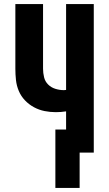

<svg xmlns="http://www.w3.org/2000/svg" viewBox="-20 -755 540 950"><path d="M254 175V-114H307V-204Q295 -202 282 -201Q269 -200 256 -200Q228 -200 200.5 -205.5Q173 -211 148 -224.5Q123 -238 103.5 -258.5Q84 -279 73 -305Q62 -331 59 -359Q56 -387 56 -415V-735H193V-415Q193 -394 198 -373Q203 -352 218 -337Q233 -322 254 -315.5Q275 -309 296 -309Q299 -309 301.5 -309.5Q304 -310 307 -310V-735H444V0H374V175Z"/></svg>

Font: Iosevka SS04 Heavy
Style: Regular
Weight: 900
Monospace: yes
Designer: Belleve Invis
Foundry: Belleve Invis
Version: Version 19.0.0; ttfautohint (v1.8.4)